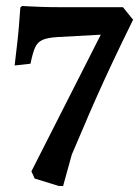

<svg xmlns="http://www.w3.org/2000/svg" viewBox="-20 -520 465 642"><path d="M177 102 96 77 85 53 317 -404 171 -396Q139 -394 122 -386.5Q105 -379 97 -360.5Q89 -342 82 -307L29 -301Q29 -301 31 -319Q33 -337 36.5 -366Q40 -395 43 -429Q46 -463 48 -495L54 -500Q54 -500 71.5 -499Q89 -498 117 -497Q145 -496 176 -496H391L425 -454Q386 -375 355.5 -310Q325 -245 301 -191Q277 -137 257.5 -90.5Q238 -44 220 -3L191 102Z"/></svg>

Font: Alegreya SemiBold
Style: Regular
Weight: 600
Designer: Juan Pablo del Peral
Foundry: Huerta Tipografica
Version: Version 2.009